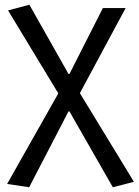

<svg xmlns="http://www.w3.org/2000/svg" viewBox="-20 -577 585 810"><path d="M226 -183 10 199 103 213 269 -107H273L456 213L545 190L317 -184L510 -543H414L273 -265H269L104 -557L14 -533Z"/></svg>

Font: Spoqa Han Sans Neo
Style: Regular
Weight: 400
Designer: [Spoqa Han Sans Neo] Dong-huui Kim ___ Younghwa Kang ___ Yujin Lee ___ [Noto Sans] Ryoko NISHIZUKA ____ (kana & ideograp
Foundry: Spoqa (http://www.spoqa-han-sans.com)
Version: Version 1.100;hotconv 1.0.109;makeotfexe 2.5.65596